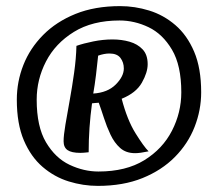

<svg xmlns="http://www.w3.org/2000/svg" viewBox="-20 -881 713 628"><path d="M230 -731Q253 -739 285 -745.5Q317 -752 348 -752Q378 -752 404 -744.5Q430 -737 446.5 -719.5Q463 -702 463 -671Q463 -644 444 -610.5Q425 -577 378 -558Q396 -489 423 -445.5Q450 -402 466 -386Q438 -380 422 -380Q392 -380 373 -397Q354 -414 341.5 -440.5Q329 -467 320 -495Q311 -523 303 -545Q299 -545 290 -544Q281 -543 281 -543Q270 -463 270 -383Q261 -382 254 -381.5Q247 -381 243 -381Q214 -381 201 -390Q188 -399 188 -419Q188 -438 194 -473.5Q200 -509 208 -553Q216 -597 222.5 -643.5Q229 -690 230 -731ZM301 -699Q298 -669 294 -636Q290 -603 285 -575Q332 -578 358.5 -604.5Q385 -631 385 -657Q385 -677 374 -691.5Q363 -706 338 -706Q321 -706 301 -699ZM371 -814Q282 -814 221.5 -776.5Q161 -739 130.5 -680Q100 -621 100 -555Q100 -467 130.5 -415.5Q161 -364 207.5 -342Q254 -320 302 -320Q392 -320 452 -357Q512 -394 542.5 -453.5Q573 -513 573 -579Q573 -667 542.5 -718.5Q512 -770 466 -792Q420 -814 371 -814ZM373 -861Q421 -861 468 -846.5Q515 -832 553.5 -799Q592 -766 615 -712Q638 -658 638 -579Q638 -521 616.5 -466Q595 -411 552 -367.5Q509 -324 446 -298.5Q383 -273 300 -273Q252 -273 205 -287.5Q158 -302 119.5 -335Q81 -368 58 -422Q35 -476 35 -555Q35 -614 56.5 -668.5Q78 -723 121 -766.5Q164 -810 227 -835.5Q290 -861 373 -861Z"/></svg>

Font: Merienda Black
Style: Regular
Weight: 900
Designer: Eduardo Rodriguez Tunni
Foundry: Eduardo Rodriguez Tunni
Version: Version 2.001